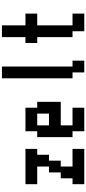

<svg xmlns="http://www.w3.org/2000/svg" viewBox="542 -1582 915 2040"><g transform="rotate(-90 1000.0 -562.5)"><path d="M62.5 -750H437.5V-625H375V-500H312.5V-375H250V-250H437.5V-125H62.5V-250H125V-375H187.5V-500H250V-625H62.5Z M625 -750H875V-625H937.5V-375H687.5V-250H875V-125H625V-250H562.5V-625H625ZM812.5 -625H687.5V-500H812.5Z M1187.5 -1000H1312.5V-250H1375V-125H1250V-250H1187.5Z M1750 -250H1875V-125H1687.5V-250H1625V-625H1562.5V-750H1625V-1000H1750V-750H1875V-625H1750Z"/></g></svg>

Font: Amiga Topaz Unicode Rus
Style: Regular
Weight: 400
Designer: dMG of Trueschool and Divine Stylers
Foundry: dMG of Trueschool and Divine Stylers
Version: Version 1.1